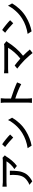

<svg xmlns="http://www.w3.org/2000/svg" viewBox="2062 -2884 876 5040"><g transform="rotate(-90 2500.0 -364.0)"><path d="M423.8 -543H538.1Q538.1 -478.5 536.6 -434.6Q535.2 -390.6 528.8 -336.4Q522.5 -282.2 511.2 -243.7Q500 -205.1 479.5 -161.6Q459 -118.2 429.7 -84.5Q400.4 -50.8 357.9 -17.1Q315.4 16.6 259.8 44.9L168 -30.3Q220.7 -47.9 263.7 -79.1Q315.4 -112.3 349.6 -153.3Q383.8 -194.3 400.4 -244.6Q417 -294.9 423.3 -344.7Q429.7 -394.5 429.7 -462.9Q429.7 -507.8 423.8 -543ZM878.9 -735.4 942.4 -675.8Q914.1 -641.6 909.2 -633.8Q870.1 -567.4 803.7 -488.8Q737.3 -410.2 664.1 -358.4L581.1 -424.8Q642.6 -460.9 701.7 -522.9Q760.7 -585 785.2 -631.8H236.3Q205.1 -631.8 119.1 -626V-737.3Q193.4 -727.5 236.3 -727.5H794.9Q847.7 -727.5 878.9 -735.4Z M1160.2 -667 1233.4 -745.1Q1288.1 -709 1368.2 -644Q1448.2 -579.1 1489.3 -536.1L1410.2 -455.1Q1368.2 -498 1290.5 -564.5Q1212.9 -630.9 1160.2 -667ZM1197.3 27.3 1129.9 -76.2Q1349.6 -109.4 1523.4 -215.8Q1638.7 -286.1 1730.5 -388.7Q1822.3 -491.2 1870.1 -592.8L1930.7 -484.4Q1873 -382.8 1782.7 -286.6Q1692.4 -190.4 1580.1 -122.1Q1394.5 -8.8 1197.3 27.3Z M2857.4 -353.5 2811.5 -245.1Q2652.3 -330.1 2433.6 -401.4V-91.8Q2433.6 -29.3 2442.4 36.1H2319.3Q2327.1 -20.5 2327.1 -91.8V-669.9Q2327.1 -730.5 2318.4 -782.2H2441.4Q2433.6 -693.4 2433.6 -669.9V-513.7Q2536.1 -482.4 2660.6 -435.5Q2785.2 -388.7 2857.4 -353.5Z M3860.4 -697.3 3939.5 -631.8Q3919.9 -610.4 3910.2 -596.7Q3849.6 -497.1 3756.8 -389.2Q3664.1 -281.2 3556.6 -197.3Q3650.4 -103.5 3720.7 -19.5L3628.9 53.7Q3565.4 -31.2 3444.3 -156.2Q3398.4 -202.1 3329.1 -261.7Q3259.8 -321.3 3218.8 -349.6L3300.8 -417Q3379.9 -358.4 3481.4 -268.6Q3572.3 -337.9 3648.4 -426.8Q3724.6 -515.6 3766.6 -589.8H3205.1Q3161.1 -589.8 3096.7 -584V-696.3Q3151.4 -688.5 3205.1 -688.5H3783.2Q3835.9 -688.5 3860.4 -697.3Z M4160.2 -667 4233.4 -745.1Q4288.1 -709 4368.2 -644Q4448.2 -579.1 4489.3 -536.1L4410.2 -455.1Q4368.2 -498 4290.5 -564.5Q4212.9 -630.9 4160.2 -667ZM4197.3 27.3 4129.9 -76.2Q4349.6 -109.4 4523.4 -215.8Q4638.7 -286.1 4730.5 -388.7Q4822.3 -491.2 4870.1 -592.8L4930.7 -484.4Q4873 -382.8 4782.7 -286.6Q4692.4 -190.4 4580.1 -122.1Q4394.5 -8.8 4197.3 27.3Z"/></g></svg>

Font: Gen Shin Gothic Monospace Medium
Style: Regular
Weight: 500
Designer: [Source Han Sans]
Ryoko NISHIZUKA  (kana & ideographs); Paul D. Hunt (Latin, Greek & Cyrillic); Wenlong ZHANG  (bopomofo
Version: Version 1.002.20150607